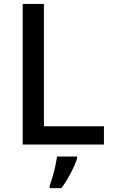

<svg xmlns="http://www.w3.org/2000/svg" viewBox="-20 -734 576 975"><path d="M507.8 0V-92.8H203.1V-713.9H95.2V0ZM371.6 61H269.5C267.6 75.2 264.6 91.3 260.7 110.4C252.9 147.5 241.2 185.1 231.9 209V221.2H292C309.1 198.2 325.2 172.4 340.3 143.1C355.5 113.8 365.7 89.4 371.6 69.8Z"/></svg>

Font: Noto Reveo Sans
Style: Regular
Weight: 500
Designer: Monotype Design Team
Foundry: Monotype Imaging Inc.
Version: Version 2.007